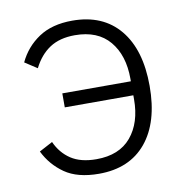

<svg xmlns="http://www.w3.org/2000/svg" viewBox="-66 -587 638 662"><g transform="rotate(-10 253.0 -256.0)"><path d="M152 -234V-283H392V-292Q392 -374 350.5 -423.5Q309 -473 229 -473Q176 -473 141 -450Q106 -427 84 -383L41 -411Q65 -462 111.5 -493Q158 -524 229 -524Q336 -524 394.5 -453.5Q453 -383 453 -256Q453 -129 394.5 -58.5Q336 12 229 12Q154 12 109.5 -19Q65 -50 41 -99L88 -124Q106 -84 140 -61.5Q174 -39 229 -39Q309 -39 350.5 -88.5Q392 -138 392 -220V-234Z"/></g></svg>

Font: IBM Plex Sans Light
Style: Regular
Weight: 300
Designer: Mike Abbink, Paul van der Laan, Pieter van Rosmalen
Foundry: Bold Monday
Version: Version 3.201